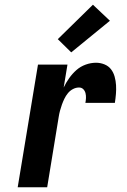

<svg xmlns="http://www.w3.org/2000/svg" viewBox="-20 -794 540 814"><path d="M55 0 141 -520H266L250 -423Q260 -444 273.5 -463Q287 -482 304 -497Q321 -512 343 -520Q365 -528 387 -528Q406 -528 423 -521Q440 -514 450.5 -500.5Q461 -487 466 -469Q471 -451 472 -432.5Q473 -414 471.5 -395.5Q470 -377 467 -358H342Q344 -368 344.5 -378.5Q345 -389 342.5 -399Q340 -409 333 -416Q326 -423 315 -423Q302 -423 289.5 -416.5Q277 -410 268 -399Q259 -388 253 -375.5Q247 -363 242.5 -350.5Q238 -338 234.5 -325Q231 -312 229 -299L180 0ZM282 -572 225 -628 374 -774 446 -706Z"/></svg>

Font: Iosevka Extrabold Oblique
Style: Regular
Weight: 800
Italic angle: -9°
Monospace: yes
Designer: Belleve Invis
Foundry: Belleve Invis
Version: Version 32.5.0; ttfautohint (v1.8.4)